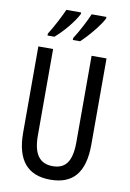

<svg xmlns="http://www.w3.org/2000/svg" viewBox="-102 -1004 726 1076"><g transform="rotate(10 261.0 -466.5)"><path d="M414 -934V-943H330C318 -913 280 -838 251 -794V-783H292C330 -817 392 -890 414 -934ZM270 -934V-943H186C172 -910 137 -841 107 -794V-783H146C194 -824 247 -888 270 -934ZM455 -224V-714H370V-223C370 -111 334 -67 262 -67C191 -67 151 -112 151 -222V-714H67V-223C67 -64 135 10 262 10C389 10 455 -62 455 -224Z"/></g></svg>

Font: Noto Sans Ethiopic ExtCond
Style: Regular
Weight: 400
Width: 2
Designer: Monotype Design Team
Foundry: Monotype Imaging Inc.
Version: Version 2.102